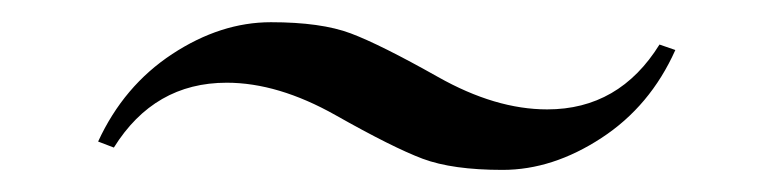

<svg xmlns="http://www.w3.org/2000/svg" viewBox="-20 -389 689 172"><path d="M183.1 -314.9Q118.2 -314.9 82 -256.8L67.9 -262.2Q90.8 -312 134.3 -340.6Q177.7 -369.1 222.7 -369.1Q267.6 -369.1 294.2 -359.1Q320.8 -349.1 372.3 -320.1Q423.8 -291 470.2 -291Q534.7 -291 570.8 -349.1L585 -344.2Q562.5 -293.9 518.8 -265.4Q475.1 -236.8 430.2 -236.8Q385.3 -236.8 358.6 -246.8Q332 -256.8 280.5 -285.9Q229 -314.9 183.1 -314.9Z"/></svg>

Font: PlayfairDisplay-Italic
Style: Italic
Weight: 400
Italic angle: -14°
Designer: Claus Eggers Sørensen
Foundry: Claus Eggers Sørensen
Version: Version 1.002;PS 001.002;hotconv 1.0.70;makeotf.lib2.5.58329